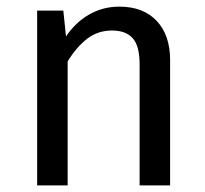

<svg xmlns="http://www.w3.org/2000/svg" viewBox="-20 -559 619 579"><path d="M493 -378V0H401V-365Q401 -421 380 -444Q359 -467 318 -467Q276 -467 244 -443Q212 -419 184 -374V0H92V-527H171L179 -449Q207 -491 248.5 -515Q290 -539 340 -539Q412 -539 452.5 -496Q493 -453 493 -378Z"/></svg>

Font: Fira Sans
Style: Regular
Weight: 400
Designer: bBox Type GmbH & Carrois Corporate GbR & Edenspiekermann AG
Foundry: bBox Type GmbH & Carrois Corporate GbR & Edenspiekermann AG
Version: Version 4.301